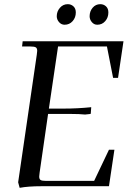

<svg xmlns="http://www.w3.org/2000/svg" viewBox="-20 -902 626 930"><path d="M67.9 -19 158.2 -637.2Q160.2 -650.9 160.2 -655.8Q160.2 -668.5 153.3 -672.6Q146.5 -676.8 127.9 -676.8H86.9L89.8 -702.1H578.1L551.8 -524.9H527.8L498 -676.8H261.2L216.8 -376H288.1Q355.5 -376 421.9 -382.8L419.9 -355L418.9 -350.1L392.1 -347.2Q365.2 -350.1 321.8 -350.1H212.9L171.9 -65.9Q169.9 -52.2 169.9 -46.9Q169.9 -34.2 176.8 -30Q183.6 -25.9 202.1 -25.9H436L507.8 -176.8H534.2L507.8 0H181.2Q116.2 0 75.2 7.8ZM254.9 -823.2Q254.9 -846.7 270.3 -864.3Q285.6 -881.8 308.1 -881.8Q324.2 -881.8 335.7 -871.3Q347.2 -860.8 347.2 -841.8Q347.2 -816.9 331.8 -799.6Q316.4 -782.2 293 -782.2Q276.9 -782.2 265.9 -794.9Q254.9 -807.6 254.9 -823.2ZM414.1 -823.2Q414.1 -847.2 428.7 -864.5Q443.4 -881.8 465.8 -881.8Q481.9 -881.8 493.4 -871.3Q504.9 -860.8 504.9 -841.8Q504.9 -816.9 489.7 -799.6Q474.6 -782.2 451.2 -782.2Q435.5 -782.2 424.8 -794.9Q414.1 -807.6 414.1 -823.2Z"/></svg>

Font: Dihjauti S
Style: Bold Italic
Weight: 700
Italic angle: -9°
Designer: T. Christopher White
Version: Version 3.0.0